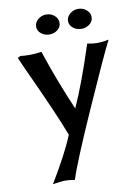

<svg xmlns="http://www.w3.org/2000/svg" viewBox="-94 -679 693 978"><g transform="rotate(-10 253.0 -189.5)"><path d="M34.2 -425.8 49.8 -433.1Q64.5 -430.2 98.1 -430.2Q125 -430.2 158.2 -435.1Q210.4 -276.9 277.8 -121.1Q332.5 -241.7 395 -436Q423.8 -430.2 444.8 -430.2Q473.6 -430.2 505.9 -437Q467.8 -362.8 353.3 -104.7Q238.8 153.3 212.9 236.8Q186 231.9 162.1 231.9Q144.5 231.9 99.1 238.8Q186 95.2 222.2 4.9Q183.6 -100.1 59.1 -369.1Q54.7 -378.9 46.1 -398.2Q37.6 -417.5 34.2 -425.8ZM153.8 -565.9Q153.8 -586.9 171.9 -602.5Q189.9 -618.2 214.8 -618.2Q239.7 -618.2 257.3 -602.5Q274.9 -586.9 274.9 -565.9Q274.9 -544.4 257.3 -529.8Q239.7 -515.1 214.8 -515.1Q189.5 -515.1 171.6 -529.8Q153.8 -544.4 153.8 -565.9ZM318.8 -565.9Q318.8 -586.9 336.9 -602.5Q355 -618.2 379.9 -618.2Q404.8 -618.2 422.9 -602.5Q440.9 -586.9 440.9 -565.9Q440.9 -544.4 423.1 -529.8Q405.3 -515.1 379.9 -515.1Q354.5 -515.1 336.7 -529.8Q318.8 -544.4 318.8 -565.9Z"/></g></svg>

Font: Linear Smooth
Style: Bold
Weight: 700
Designer: Philipp H. Poll, Flanker
Foundry: Philipp H. Poll, reworked by Flanker
Version: Version 1.061 | FøM Fix